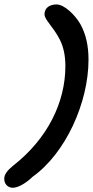

<svg xmlns="http://www.w3.org/2000/svg" viewBox="-88 -668 428 884"><path d="M-29 196.5C-4 196.5 33.5 174 62 146C214 38 319.5 -195.5 319.5 -393C319.5 -459 307 -512 282 -557C256.5 -601 207.5 -647.5 172.5 -647.5C146 -647.5 117 -636 117 -602C117 -577 156 -546.5 187 -486.5C205 -451.5 213 -410 213 -363.5C213 -198 132 -29.5 -28.5 95.5C-54.5 117 -68.5 135 -68.5 155.5C-68.5 180 -51 196.5 -29 196.5Z"/></svg>

Font: Gluten
Style: Italic
Weight: 400
Italic angle: -13°
Designer: Tyler Finck
Foundry: Etcetera Type Company
Version: Version 0.920